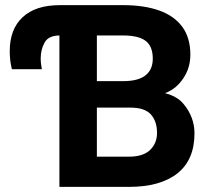

<svg xmlns="http://www.w3.org/2000/svg" viewBox="-20 -731 826 751"><path d="M317.9 -592.3H214.4Q169.9 -592.3 154.5 -564.7Q139.2 -537.1 139.2 -502.4Q139.2 -491.7 140.4 -481.7Q141.6 -471.7 143.6 -460.4H26.4Q22 -478.5 20 -495.6Q18.1 -512.7 18.1 -531.2Q18.1 -616.7 68.6 -663.8Q119.1 -710.9 214.4 -710.9H317.9ZM489.7 -310.1H309.6L308.6 -413.6H461.4Q520 -413.6 548.8 -436Q577.6 -458.5 577.6 -501.5Q577.6 -549.8 549.8 -571Q522 -592.3 461.4 -592.3H358.9V0H212.4V-710.9H461.4Q543.9 -710.9 602.8 -689.9Q661.6 -668.9 693.1 -626Q724.6 -583 724.6 -516.6Q724.6 -450.7 678.7 -401.6Q632.8 -352.5 532.2 -348.6ZM483.9 0H268.1L326.7 -118.2H483.9Q540 -118.2 567.1 -144.5Q594.2 -170.9 594.2 -210.9Q594.2 -256.8 570.1 -283.4Q545.9 -310.1 489.7 -310.1H348.6L349.6 -413.6H526.4L560.1 -373Q656.7 -374.5 698.7 -323.5Q740.7 -272.5 740.7 -209.5Q740.7 -106 674.1 -53Q607.4 0 483.9 0Z"/></svg>

Font: RobotoDEMO
Style: Regular
Weight: 400
Designer: Christian Robertson
Foundry: Google
Version: Version 2.136